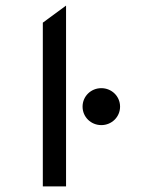

<svg xmlns="http://www.w3.org/2000/svg" viewBox="-20 -666 581 686"><path d="M342 -219C379 -219 409 -248 409 -285C409 -322 379 -351 342 -351C305 -351 275 -322 275 -285C275 -248 305 -219 342 -219ZM216 0V-646L133 -585V0Z"/></svg>

Font: Charger Monospace
Style: Regular
Weight: 400
Designer: Jasper
Foundry: Cannot Into Space Fonts
Version: Version 0.980